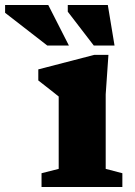

<svg xmlns="http://www.w3.org/2000/svg" viewBox="-120 -752 544 772"><path d="M316 -531.5 305 -372.5V-73L372 -55.5V0H47V-55.5L116 -73V-364Q107.5 -371 82.2 -390.8Q57 -410.5 34 -428.5V-473L259.5 -531.5ZM157 -569H70L-99.5 -700.5V-732H74ZM340.5 -569H257L152.5 -705V-732H313.5Z"/></svg>

Font: Newsreader 6pt
Style: Bold
Weight: 700
Designer: Hugues Gentile
Foundry: Production Type
Version: Version 1.003; ttfautohint (v1.8.3)